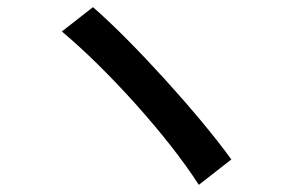

<svg xmlns="http://www.w3.org/2000/svg" viewBox="-20 -611 797 537"><path d="M153 -523C281 -416 450 -229 536 -94L627 -165C538 -289 351 -495 240 -591Z"/></svg>

Font: GenEiGothic-pro-SemiBold
Style: Regular
Weight: 500
Designer: Ryoko NISHIZUKA (kana & ideographs); Paul D. Hunt (Latin, Greek & Cyrillic); Wenlong ZHANG (bopomofo); Sandoll Communica
Foundry: Adobe Systems Incorporated; o_tamon
Version: Version 1.000.140830